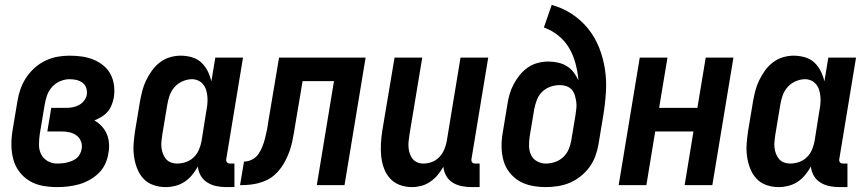

<svg xmlns="http://www.w3.org/2000/svg" viewBox="-20 -755 3540 783"><path d="M213 8Q182 8 153 2.5Q124 -3 100 -17.5Q76 -32 59 -54.5Q42 -77 34.5 -104.5Q27 -132 26.5 -162Q26 -192 31 -222L51 -342Q55 -367 63.5 -391.5Q72 -416 86.5 -438Q101 -460 121 -478Q141 -496 165 -507.5Q189 -519 214 -523.5Q239 -528 263 -528Q289 -528 314 -524.5Q339 -521 361 -512Q383 -503 401.5 -488Q420 -473 431 -452Q442 -431 445 -406Q448 -381 444 -356Q441 -341 435 -326Q429 -311 418.5 -299Q408 -287 394 -278.5Q380 -270 365 -264Q382 -254 395 -240Q408 -226 415.5 -208.5Q423 -191 424.5 -170.5Q426 -150 422 -130Q419 -108 409 -86.5Q399 -65 382 -48.5Q365 -32 344 -20.5Q323 -9 301 -3Q279 3 256.5 5.5Q234 8 213 8ZM213 -88Q223 -88 233.5 -89Q244 -90 254 -92.5Q264 -95 274 -99Q284 -103 292.5 -110Q301 -117 306 -127Q311 -137 313 -147Q316 -164 310 -179Q304 -194 291.5 -203Q279 -212 263 -215.5Q247 -219 230 -219H173L189 -315H246Q260 -315 273.5 -317Q287 -319 300 -325.5Q313 -332 322.5 -344Q332 -356 334 -369Q336 -384 331.5 -397Q327 -410 316 -418Q305 -426 291.5 -429Q278 -432 263 -432Q244 -432 224.5 -423.5Q205 -415 191.5 -399.5Q178 -384 171.5 -365Q165 -346 162 -327L142 -207Q139 -186 139 -164.5Q139 -143 148 -125.5Q157 -108 174.5 -98Q192 -88 213 -88Z M656 8Q629 8 605 -0.5Q581 -9 564.5 -27Q548 -45 539 -68.5Q530 -92 526.5 -117.5Q523 -143 525 -169.5Q527 -196 531 -222L551 -342Q555 -364 560.5 -385.5Q566 -407 576 -427.5Q586 -448 599.5 -467Q613 -486 632 -500.5Q651 -515 673 -521.5Q695 -528 716 -528Q740 -528 762.5 -521.5Q785 -515 801 -500Q817 -485 827 -465Q837 -445 842 -423L858 -520H971L903 -108Q902 -104 902.5 -100Q903 -96 905.5 -93Q908 -90 911.5 -89Q915 -88 919 -88H936V8H903Q882 8 862.5 4Q843 0 826 -10.5Q809 -21 799 -38Q789 -55 787 -76Q777 -58 763.5 -41.5Q750 -25 732.5 -13.5Q715 -2 695 3Q675 8 656 8ZM702 -88Q720 -88 738 -94Q756 -100 770 -113.5Q784 -127 791.5 -145Q799 -163 802 -180L821 -300Q824 -315 825.5 -329.5Q827 -344 826 -358Q825 -372 821.5 -385Q818 -398 810 -409Q802 -420 789.5 -426Q777 -432 763 -432Q744 -432 724.5 -423.5Q705 -415 691.5 -399.5Q678 -384 671.5 -365Q665 -346 662 -327L642 -207Q640 -193 638.5 -179.5Q637 -166 638.5 -153Q640 -140 644.5 -128Q649 -116 657 -106.5Q665 -97 677 -92.5Q689 -88 702 -88Z M959 0 975 -96Q991 -96 1007.5 -104Q1024 -112 1034 -127Q1044 -142 1050.5 -158.5Q1057 -175 1061 -191.5Q1065 -208 1068.5 -224.5Q1072 -241 1074 -258L1118 -520H1471L1385 0H1272L1342 -424H1214L1184 -246Q1181 -228 1178 -210Q1175 -192 1171 -174Q1167 -156 1160.5 -138Q1154 -120 1145.5 -103Q1137 -86 1125.5 -70Q1114 -54 1099 -41Q1084 -28 1067 -20Q1050 -12 1031.5 -7.5Q1013 -3 995 -1.5Q977 0 959 0Z M1660 8Q1633 8 1609.5 -1Q1586 -10 1570 -28Q1554 -46 1545.5 -69.5Q1537 -93 1534.5 -118.5Q1532 -144 1533.5 -170Q1535 -196 1539 -222L1589 -520H1702L1650 -207Q1648 -194 1646.5 -180.5Q1645 -167 1646 -154Q1647 -141 1651 -129Q1655 -117 1662.5 -107.5Q1670 -98 1681.5 -93Q1693 -88 1706 -88Q1724 -88 1741.5 -94.5Q1759 -101 1772 -115Q1785 -129 1792 -146Q1799 -163 1802 -180L1858 -520H1971L1903 -108Q1902 -104 1902.5 -100Q1903 -96 1905.5 -93Q1908 -90 1911.5 -89Q1915 -88 1919 -88H1936V8H1903Q1882 8 1862.5 4Q1843 0 1826.5 -10Q1810 -20 1800 -37.5Q1790 -55 1788 -75Q1778 -57 1764.5 -41Q1751 -25 1734 -13.5Q1717 -2 1698 3Q1679 8 1660 8Z M2206 8Q2177 8 2149 2.5Q2121 -3 2098 -16.5Q2075 -30 2058 -51.5Q2041 -73 2033.5 -99.5Q2026 -126 2025.5 -155Q2025 -184 2030 -213L2049 -328Q2052 -349 2058 -370Q2064 -391 2074.5 -411Q2085 -431 2099.5 -449Q2114 -467 2133 -480Q2152 -493 2173.5 -498.5Q2195 -504 2216 -504Q2237 -504 2256.5 -499.5Q2276 -495 2292 -485Q2308 -475 2319.5 -460Q2331 -445 2339 -427Q2336 -462 2327 -496Q2318 -530 2301 -559Q2284 -588 2257.5 -609.5Q2231 -631 2198 -643L2230 -735Q2274 -723 2312 -698Q2350 -673 2378 -638.5Q2406 -604 2423 -561.5Q2440 -519 2447 -473Q2454 -427 2451 -379Q2448 -331 2440 -283L2421 -168Q2417 -144 2408.5 -120Q2400 -96 2385 -75Q2370 -54 2349 -37Q2328 -20 2304.5 -10Q2281 0 2255.5 4Q2230 8 2206 8ZM2206 -88Q2225 -88 2244 -94.5Q2263 -101 2277.5 -115Q2292 -129 2299.5 -147Q2307 -165 2310 -184L2327 -286Q2329 -300 2330.5 -313.5Q2332 -327 2330 -340.5Q2328 -354 2324 -367Q2320 -380 2311.5 -389.5Q2303 -399 2290 -403.5Q2277 -408 2263 -408Q2244 -408 2225 -401.5Q2206 -395 2191.5 -381Q2177 -367 2170 -349Q2163 -331 2159 -312L2140 -198Q2137 -178 2137.5 -158.5Q2138 -139 2146 -122.5Q2154 -106 2170.5 -97Q2187 -88 2206 -88Z M2503 0 2589 -520H2702L2668 -315H2824L2858 -520H2971L2885 0H2772L2808 -219H2652L2616 0Z M3156 8Q3129 8 3105 -0.5Q3081 -9 3064.5 -27Q3048 -45 3039 -68.5Q3030 -92 3026.5 -117.5Q3023 -143 3025 -169.5Q3027 -196 3031 -222L3051 -342Q3055 -364 3060.5 -385.5Q3066 -407 3076 -427.5Q3086 -448 3099.5 -467Q3113 -486 3132 -500.5Q3151 -515 3173 -521.5Q3195 -528 3216 -528Q3240 -528 3262.5 -521.5Q3285 -515 3301 -500Q3317 -485 3327 -465Q3337 -445 3342 -423L3358 -520H3471L3403 -108Q3402 -104 3402.5 -100Q3403 -96 3405.5 -93Q3408 -90 3411.5 -89Q3415 -88 3419 -88H3436V8H3403Q3382 8 3362.5 4Q3343 0 3326 -10.5Q3309 -21 3299 -38Q3289 -55 3287 -76Q3277 -58 3263.5 -41.5Q3250 -25 3232.5 -13.5Q3215 -2 3195 3Q3175 8 3156 8ZM3202 -88Q3220 -88 3238 -94Q3256 -100 3270 -113.5Q3284 -127 3291.5 -145Q3299 -163 3302 -180L3321 -300Q3324 -315 3325.5 -329.5Q3327 -344 3326 -358Q3325 -372 3321.5 -385Q3318 -398 3310 -409Q3302 -420 3289.5 -426Q3277 -432 3263 -432Q3244 -432 3224.5 -423.5Q3205 -415 3191.5 -399.5Q3178 -384 3171.5 -365Q3165 -346 3162 -327L3142 -207Q3140 -193 3138.5 -179.5Q3137 -166 3138.5 -153Q3140 -140 3144.5 -128Q3149 -116 3157 -106.5Q3165 -97 3177 -92.5Q3189 -88 3202 -88Z"/></svg>

Font: Iosevka Custom
Style: Bold Italic
Weight: 700
Italic angle: -9°
Designer: Belleve Invis
Foundry: Belleve Invis
Version: Version 30.3.1; ttfautohint (v1.8.3)